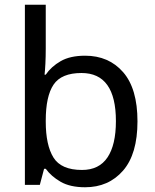

<svg xmlns="http://www.w3.org/2000/svg" viewBox="-20 -780 655 810"><path d="M173 -575Q173 -541 171.5 -511.5Q170 -482 168 -465H173Q196 -499 236 -522Q276 -545 339 -545Q439 -545 499.5 -475.5Q560 -406 560 -268Q560 -130 499 -60Q438 10 339 10Q276 10 236 -13Q196 -36 173 -68H166L148 0H85V-760H173ZM324 -472Q239 -472 206 -423Q173 -374 173 -271V-267Q173 -168 205.5 -115.5Q238 -63 326 -63Q398 -63 433.5 -116Q469 -169 469 -269Q469 -472 324 -472Z"/></svg>

Font: Noto Sans Modi
Style: Regular
Weight: 400
Designer: Monotype Design Team
Foundry: Monotype Imaging Inc.
Version: Version 2.003; ttfautohint (v1.8.4.7-5d5b)